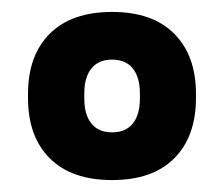

<svg xmlns="http://www.w3.org/2000/svg" viewBox="-20 -675 379 325"><path d="M169.7 -370.2Q101.1 -370.2 64.2 -407.1Q27.4 -443.9 27.4 -509V-516Q27.4 -581.1 64.2 -617.9Q101.1 -654.8 169.7 -654.8Q238.4 -654.8 275 -617.8Q311.7 -580.9 311.7 -516.2V-509Q311.7 -443.9 275 -407.1Q238.4 -370.2 169.7 -370.2ZM169.7 -451Q192.9 -451 204.8 -465.9Q216.8 -480.8 216.8 -508.1V-517.2Q216.8 -544.1 204.8 -559.1Q192.9 -574.1 169.6 -574.1Q146.7 -574.1 134.7 -559.1Q122.7 -544.1 122.7 -517.2V-508.1Q122.7 -480.8 134.7 -465.9Q146.6 -451 169.7 -451Z"/></svg>

Font: Anek Bangla Medium
Style: Regular
Weight: 500
Designer: Sulekha Rajkumar (Bangla), Yesha Goshar (Latin)
Foundry: Ek Type
Version: Version 1.003